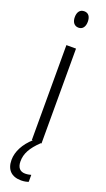

<svg xmlns="http://www.w3.org/2000/svg" viewBox="-183 -762 559 1012"><g transform="rotate(20 97.0 -256.0)"><path d="M99 -732C74 -732 62 -713 62 -686C62 -659 75 -640 99 -640C122 -640 135 -658 135 -686C135 -713 124 -732 99 -732ZM53 126C53 83 73 46 121 0H125V-532H71V0H76C32 40 6 88 6 135C6 190 36 220 90 220C107 220 121 217 131 213V174C124 176 112 179 98 179C69 179 53 161 53 126Z"/></g></svg>

Font: Noto Sans Devanagari ExtraCondensed Light
Style: Regular
Weight: 300
Width: 2
Designer: Jelle Bosma - Monotype Design Team
Foundry: Monotype Imaging Inc.
Version: Version 2.004